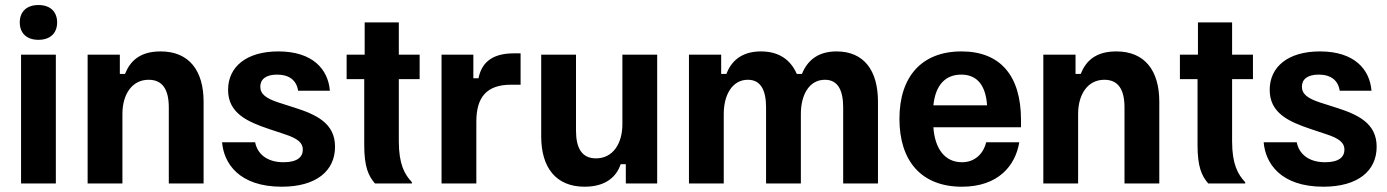

<svg xmlns="http://www.w3.org/2000/svg" viewBox="-20 -712 5382 745"><path d="M129.2 -557.5C176.7 -557.5 201.7 -585 201.7 -625C201.7 -665 176.7 -692.5 129.2 -692.5C81.7 -692.5 56.7 -665 56.7 -625C56.7 -585 81.7 -557.5 129.2 -557.5ZM61.7 0H196.7V-500H61.7Z M320 0H455V-270C455 -345 491.7 -402.5 556.7 -402.5C611.7 -402.5 635 -363.3 635 -295V0H770V-317.5C770 -437.5 714.2 -512.5 603.3 -512.5C522.5 -512.5 485 -475 465 -425H445V-500H320Z M1073.3 12.5C1207.5 12.5 1280 -49.2 1280 -142.5C1280 -234.2 1207.5 -267.5 1120.8 -295L1060.8 -314.2C1012.5 -330 990 -346.7 990 -375.8C990 -404.2 1011.7 -422.5 1055 -422.5C1102.5 -422.5 1130.8 -400 1136.7 -360H1260C1253.3 -442.5 1194.2 -512.5 1060 -512.5C935.8 -512.5 865 -452.5 865 -363.3C865 -273.3 938.3 -240 1025.8 -210.8L1085.8 -190.8C1134.2 -175 1155 -158.3 1155 -131.7C1155 -102.5 1133.3 -82.5 1080 -82.5C1015 -82.5 978.3 -115.8 970 -160H841.7C848.3 -79.2 906.7 12.5 1073.3 12.5Z M1435 0H1578.3V-5C1550 -35 1527.5 -75 1527.5 -163.3V-405H1608.3V-500H1527.5V-625H1395V-500H1325V-405H1393.3V-149.2C1393.3 -65 1409.2 -30 1435 0Z M1693.3 0H1828.3V-240C1828.3 -335 1868.3 -383.3 1963.3 -383.3H2000V-505H1973.3C1878.3 -505 1846.7 -458.3 1836.7 -408.3H1816.7V-500H1693.3Z M2248.3 12.5C2329.2 12.5 2371.7 -25 2388.3 -75H2408.3V0H2530V-500H2395V-230C2395 -155 2358.3 -97.5 2292.5 -97.5C2238.3 -97.5 2215 -136.7 2215 -205V-500H2080V-182.5C2080 -62.5 2136.7 12.5 2248.3 12.5Z M2653.3 0H2788.3V-270C2788.3 -344.2 2821.7 -402.5 2881.7 -402.5C2931.7 -402.5 2952.5 -362.5 2952.5 -295V0H3087.5V-270C3087.5 -344.2 3120 -402.5 3180.8 -402.5C3230.8 -402.5 3251.7 -362.5 3251.7 -295V0H3386.7V-317.5C3386.7 -437.5 3333.3 -512.5 3225.8 -512.5C3151.7 -512.5 3111.7 -475 3091.7 -425H3071.7C3047.5 -480.8 3001.7 -512.5 2932.5 -512.5C2855 -512.5 2816.7 -472.5 2798.3 -425H2778.3V-500H2653.3Z M3712.5 12.5C3852.5 12.5 3920 -68.3 3935 -160H3806.7C3796.7 -118.3 3765 -82.5 3712.5 -82.5C3646.7 -82.5 3607.5 -134.2 3601.7 -218.3H3941.7V-246.7C3941.7 -420.8 3859.2 -512.5 3710.8 -512.5C3555 -512.5 3470 -413.3 3470 -250.8C3470 -88.3 3554.2 12.5 3712.5 12.5ZM3601.7 -303.3C3610 -383.3 3649.2 -422.5 3710 -422.5C3772.5 -422.5 3805 -379.2 3810 -303.3Z M4028.3 0H4163.3V-270C4163.3 -345 4200 -402.5 4265 -402.5C4320 -402.5 4343.3 -363.3 4343.3 -295V0H4478.3V-317.5C4478.3 -437.5 4422.5 -512.5 4311.7 -512.5C4230.8 -512.5 4193.3 -475 4173.3 -425H4153.3V-500H4028.3Z M4668.3 0H4811.7V-5C4783.3 -35 4760.8 -75 4760.8 -163.3V-405H4841.7V-500H4760.8V-625H4628.3V-500H4558.3V-405H4626.7V-149.2C4626.7 -65 4642.5 -30 4668.3 0Z M5115 12.5C5249.2 12.5 5321.7 -49.2 5321.7 -142.5C5321.7 -234.2 5249.2 -267.5 5162.5 -295L5102.5 -314.2C5054.2 -330 5031.7 -346.7 5031.7 -375.8C5031.7 -404.2 5053.3 -422.5 5096.7 -422.5C5144.2 -422.5 5172.5 -400 5178.3 -360H5301.7C5295 -442.5 5235.8 -512.5 5101.7 -512.5C4977.5 -512.5 4906.7 -452.5 4906.7 -363.3C4906.7 -273.3 4980 -240 5067.5 -210.8L5127.5 -190.8C5175.8 -175 5196.7 -158.3 5196.7 -131.7C5196.7 -102.5 5175 -82.5 5121.7 -82.5C5056.7 -82.5 5020 -115.8 5011.7 -160H4883.3C4890 -79.2 4948.3 12.5 5115 12.5Z"/></svg>

Font: Familjen Grotesk GF
Style: Bold
Weight: 700
Designer: Anders Wikstroem, Jonas Baeckman, Matilda Gysing, Kristian Moeller
Foundry: Familjen STHLM AB
Version: Version 2.000; Beta; Release 4; Build 6